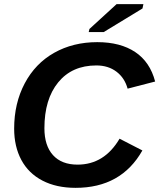

<svg xmlns="http://www.w3.org/2000/svg" viewBox="-20 -903 774 933"><path d="M195.8 -279.8Q195.8 -195.3 237.5 -149.2Q279.3 -103 356.9 -103Q486.8 -103 561 -229L671.9 -171.9Q569.3 9.8 347.2 9.8Q253.9 9.8 186.3 -25.4Q118.7 -60.5 83.7 -125.7Q48.8 -190.9 48.8 -277.8Q48.8 -400.9 100.1 -497.8Q151.4 -594.7 243.4 -646.5Q335.4 -698.2 452.6 -698.2Q564.9 -698.2 637 -650.1Q709 -602.1 733.9 -506.8L600.1 -472.2Q585.9 -524.4 545.9 -554.7Q505.9 -585 448.2 -585Q330.1 -585 262.9 -502.9Q195.8 -420.9 195.8 -279.8ZM411.1 -747.1 414.6 -762.2 546.4 -882.8H676.8L672.4 -861.8L483.9 -747.1Z"/></svg>

Font: Liberation Sans
Style: Bold Italic
Weight: 700
Italic angle: -12°
Designer: Steve Matteson
Foundry: Ascender Corporation
Version: Version 2.1.5